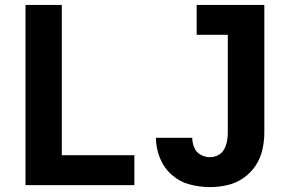

<svg xmlns="http://www.w3.org/2000/svg" viewBox="-20 -755 1192 783"><path d="M836 8Q872 8 907 0Q942 -8 972 -28.5Q1002 -49 1022 -79Q1042 -109 1050 -144Q1058 -179 1058 -215V-735H782V-613H909V-215Q909 -197 906 -180Q903 -163 894.5 -147Q886 -131 870 -122.5Q854 -114 836 -114Q816 -114 798 -124Q780 -134 772 -153.5Q764 -173 764 -193H616Q616 -151 632 -111Q648 -71 680 -42.5Q712 -14 753 -3Q794 8 836 8ZM84 0H528V-122H232V-735H84Z"/></svg>

Font: Iosevka Sparkle Heavy
Style: Regular
Weight: 900
Designer: Belleve Invis
Foundry: Belleve Invis
Version: Version 4.5.0; ttfautohint (v1.8.3)